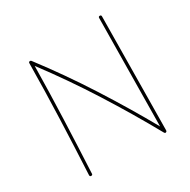

<svg xmlns="http://www.w3.org/2000/svg" viewBox="-153 -819 965 973"><g transform="rotate(-30 329.0 -332.5)"><path d="M109.4 8.3Q101.6 8.3 101.6 -0.5Q109.9 -163.6 115.7 -320.1Q121.6 -476.6 123.5 -642.6Q123.5 -651.9 132.8 -650.9Q136.7 -650.9 138.7 -647.9Q250 -502 350.1 -345.7Q450.2 -189.5 537.1 -34.2L544.4 -664.6Q544.4 -672.9 552.7 -672.9Q561 -672.9 561 -664.6L553.7 -2Q553.7 3.4 550.3 5.4Q543 10.7 538.1 2Q451.2 -154.8 351.3 -312.3Q251.5 -469.7 140.1 -617.7Q137.7 -459 131.8 -307.6Q126 -156.2 118.2 0.5Q118.2 8.3 109.4 8.3Z"/></g></svg>

Font: Mikhak-DS1-FD Thin
Style: Regular
Weight: 100
Designer: Amin Abedi
Version: Version 3.2